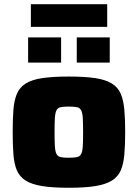

<svg xmlns="http://www.w3.org/2000/svg" viewBox="-20 -880 651 908"><path d="M305 8Q229 8 179.5 0Q130 -8 101.5 -26Q73 -44 60 -74Q47 -104 43.5 -149Q40 -194 40 -255Q40 -317 43.5 -361.5Q47 -406 60 -436.5Q73 -467 101.5 -485Q130 -503 179.5 -510.5Q229 -518 305 -518Q382 -518 431 -510.5Q480 -503 509 -485Q538 -467 551 -436.5Q564 -406 568 -361.5Q572 -317 572 -255Q572 -194 568 -149Q564 -104 551 -74Q538 -44 509 -26Q480 -8 431 0Q382 8 305 8ZM305 -134Q330 -134 344 -137Q358 -140 364 -152Q370 -164 371.5 -188.5Q373 -213 373 -255Q373 -298 371.5 -322Q370 -346 364 -358Q358 -370 344.5 -373Q331 -376 305 -376Q280 -376 266.5 -373Q253 -370 247 -358Q241 -346 239.5 -322Q238 -298 238 -255Q238 -213 239.5 -188.5Q241 -164 247 -152Q253 -140 267 -137Q281 -134 305 -134ZM113 -584V-703H269V-584ZM343 -584V-703H499V-584ZM126 -753V-860H487V-753Z"/></svg>

Font: Saira SemiExpanded ExtraBold
Style: Regular
Weight: 800
Width: 6
Designer: Hector Gatti with collaboration of the Omnibus-Type team
Foundry: Omnibus-Type
Version: Version 1.101